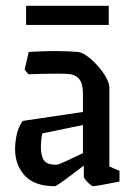

<svg xmlns="http://www.w3.org/2000/svg" viewBox="-20 -633 455 662"><path d="M169 9Q99 9 65.5 -27.5Q32 -64 32 -119Q32 -142 37.5 -168Q43 -194 58 -216L266 -247V-311Q266 -344 253.5 -360Q241 -376 215 -378Q205 -379 182 -379Q159 -379 131 -378.5Q103 -378 78 -377L65 -393L79 -454Q132 -457 170 -457Q208 -457 247 -454Q262 -453 280.5 -439.5Q299 -426 316.5 -406.5Q334 -387 345.5 -366.5Q357 -346 357 -331V-59L392 -44V-7Q361 -1 334 4Q307 9 301 9Q298 9 290 2.5Q282 -4 275.5 -12Q269 -20 269 -24V-62Q246 -45 224.5 -28.5Q203 -12 187.5 -1.5Q172 9 169 9ZM121 -126Q121 -97 131 -81Q141 -65 175 -65Q181 -65 208 -77.5Q235 -90 266 -105V-202L126 -173Q121 -151 121 -126ZM70 -547V-613H355V-547Z"/></svg>

Font: Grenze Gotisch
Style: Regular
Weight: 400
Designer: Renata Polastri
Foundry: Omnibus-Type
Version: Version 1.001